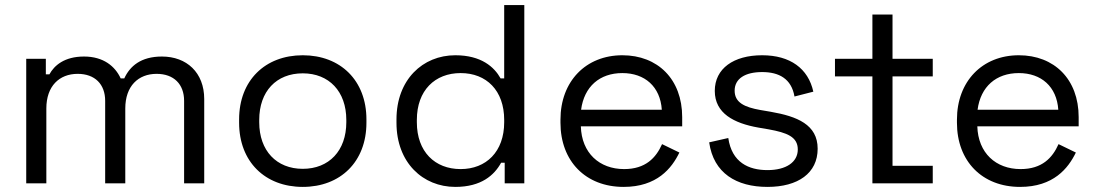

<svg xmlns="http://www.w3.org/2000/svg" viewBox="-20 -720 4311 754"><path d="M83 0H162V-294C162 -382 213 -430 285 -430C353 -430 393 -389 393 -324V0H472V-294C472 -382 523 -430 595 -430C663 -430 703 -389 703 -324V0H782V-331C782 -435 713 -498 616 -498C533 -498 490 -460 468 -412H454C432 -460 386 -498 310 -498C233 -498 193 -463 174 -428H160V-489H83Z M1169 14C1317 14 1419 -85 1419 -238V-251C1419 -404 1317 -503 1169 -503C1021 -503 919 -404 919 -251V-238C919 -85 1021 14 1169 14ZM998 -240V-249C998 -361 1065 -432 1169 -432C1272 -432 1340 -361 1340 -249V-240C1340 -128 1272 -57 1169 -57C1066 -57 998 -128 998 -240Z M1768 14C1870 14 1921 -32 1948 -81H1962V0H2039V-700H1960V-412H1946C1921 -457 1870 -503 1768 -503C1640 -503 1537 -407 1537 -251V-238C1537 -81 1641 14 1768 14ZM1617 -240V-249C1617 -365 1688 -433 1789 -433C1890 -433 1960 -365 1960 -249V-240C1960 -124 1889 -56 1789 -56C1688 -56 1617 -124 1617 -240Z M2429 14C2560 14 2618 -59 2648 -121L2580 -154C2556 -100 2515 -56 2431 -56C2334 -56 2264 -119 2261 -224H2659V-260C2659 -409 2563 -503 2424 -503C2281 -503 2181 -401 2181 -250V-238C2181 -87 2280 14 2429 14ZM2262 -289C2274 -380 2335 -433 2424 -433C2512 -433 2573 -380 2579 -289Z M2994 14C3114 14 3191 -40 3191 -136C3191 -231 3110 -263 3007 -281L2966 -288C2904 -299 2865 -317 2865 -364C2865 -411 2906 -437 2973 -437C3039 -437 3088 -411 3100 -341L3174 -360C3154 -451 3083 -503 2973 -503C2861 -503 2787 -451 2787 -363C2787 -275 2862 -236 2958 -219L2999 -212C3070 -199 3113 -183 3113 -133C3113 -83 3067 -52 2994 -52C2920 -52 2854 -82 2840 -178L2765 -161C2782 -40 2872 14 2994 14Z M3406 0H3643V-69H3485V-420H3643V-489H3485V-663H3406V-489H3259V-420H3406Z M3986 14C4117 14 4175 -59 4205 -121L4137 -154C4113 -100 4072 -56 3988 -56C3891 -56 3821 -119 3818 -224H4216V-260C4216 -409 4120 -503 3981 -503C3838 -503 3738 -401 3738 -250V-238C3738 -87 3837 14 3986 14ZM3819 -289C3831 -380 3892 -433 3981 -433C4069 -433 4130 -380 4136 -289Z"/></svg>

Font: Meta Space
Style: Regular
Weight: 400
Designer: Meta Pool / Florian Karsten
Foundry: Meta Pool / Florian Karsten
Version: Version 2.000;Glyphs 3.1.1 (3137)